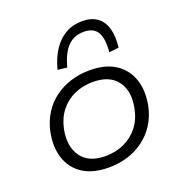

<svg xmlns="http://www.w3.org/2000/svg" viewBox="-136 -875 948 1001"><g transform="rotate(-20 338.0 -374.5)"><path d="M300 8Q213 8 157.5 -27.5Q102 -63 80.5 -127Q59 -191 76 -274Q88 -328 115 -370.5Q142 -413 182 -442.5Q222 -472 271.5 -487.5Q321 -503 377 -503Q464 -503 519 -467Q574 -431 595.5 -368Q617 -305 601 -222Q589 -167 561.5 -124.5Q534 -82 494.5 -52.5Q455 -23 406 -7.5Q357 8 300 8ZM303 -54Q361 -54 407.5 -75.5Q454 -97 486 -137.5Q518 -178 529 -235Q548 -326 506.5 -383Q465 -440 372 -440Q316 -440 269 -419Q222 -398 190.5 -358Q159 -318 147 -261Q129 -169 170 -111.5Q211 -54 303 -54ZM273 -556 221 -562Q237 -624 266 -667.5Q295 -711 335.5 -734Q376 -757 427 -757Q478 -757 510 -734Q542 -711 554.5 -667.5Q567 -624 560 -562L506 -556Q513 -630 492 -666Q471 -702 416 -702Q362 -702 327 -666Q292 -630 273 -556Z"/></g></svg>

Font: Nunito Sans 7pt SemiExpanded Light
Style: Italic
Weight: 300
Width: 6
Italic angle: -9°
Designer: Vernon Adams
Foundry: Vernon Adams
Version: Version 3.101;gftools[0.9.27]